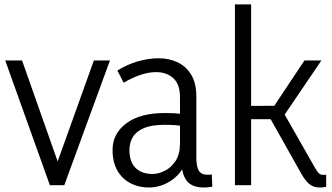

<svg xmlns="http://www.w3.org/2000/svg" viewBox="-20 -845 1514 876"><path d="M408.2 -569H481.6L273.3 0H207.6L3.9 -569H80.7L253.8 -77.9H232.1Z M807.9 -114.7 829.8 -110.4Q815 -69.7 787.5 -42.9Q760 -16 726.7 -2.8Q693.4 10.5 660.3 10.5Q612.4 10.5 574.6 -9.4Q536.7 -29.3 515.1 -67.5Q493.5 -105.7 493.5 -160.6Q493.5 -235.3 556.4 -282.3Q619.3 -329.3 730.4 -329.3Q756.9 -329.3 782.2 -327.8Q807.5 -326.3 830.5 -321.3V-267.8Q805.5 -271.8 783 -273.6Q760.5 -275.5 731.5 -275.5Q671 -275.5 635.8 -260.2Q600.7 -245 585.6 -219Q570.5 -193 570.5 -160.6Q570.5 -106.6 598.3 -79Q626.1 -51.3 675.6 -51.3Q703.1 -51.3 732.1 -65.8Q761.2 -80.4 781.2 -111Q801.2 -141.6 801.2 -190.6V-401.5Q801.2 -460.9 770.6 -488.4Q740.1 -516 692 -516Q658.4 -516 620.2 -503.1Q582.1 -490.3 544.4 -467.4L515.5 -523Q558.8 -550.6 608.7 -564.9Q658.6 -579.2 702.5 -579.2Q751.7 -579.2 791 -560.3Q830.4 -541.4 853.1 -502.9Q875.8 -464.4 875.8 -405V-126.5Q875.8 -86.3 886.6 -66.9Q897.4 -47.6 928.7 -47.6Q933.2 -47.6 937.3 -48Q941.4 -48.3 946.2 -49.3L948.7 6.8Q939.2 8.7 929.2 9.6Q919.2 10.5 910.2 10.5Q856.2 10.5 832.1 -20Q807.9 -50.5 807.9 -114.7Z M1125.7 0H1051.9V-825H1125.7ZM1355.9 -50.5 1214.7 -301.3H1086.7V-362L1231.3 -362.2L1369 -569H1446.3L1267.7 -305.8V-341.8L1416.4 -80.6Q1427.4 -61.8 1434.9 -54.5Q1442.4 -47.3 1453.2 -47.3Q1456.8 -47.3 1459.9 -47.3Q1463 -47.3 1468.2 -47.6V7.1Q1461.4 9 1454.2 9.7Q1447 10.5 1439.1 10.5Q1411 10.5 1392.3 -4.3Q1373.7 -19.2 1355.9 -50.5Z"/></svg>

Font: Yaldevi ExtraLight
Style: Regular
Weight: 200
Designer: Sol Matas, Rajitha Manaperi, Kosala Senevirathne
Foundry: Mooniak
Version: Version 1.100